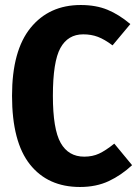

<svg xmlns="http://www.w3.org/2000/svg" viewBox="-20 -730 549 766"><path d="M500 -634 429 -549Q397 -573 370.5 -583Q344 -593 312 -593Q251 -593 221 -538.5Q191 -484 191 -348Q191 -215 222 -160Q253 -105 316 -105Q349 -105 375 -117Q401 -129 436 -157L507 -71Q464 -31 414 -7.5Q364 16 299 16Q171 16 99.5 -74Q28 -164 28 -348Q28 -528 102 -619Q176 -710 302 -710Q363 -710 409 -691Q455 -672 500 -634Z"/></svg>

Font: Fira Sans Extra Condensed
Style: Bold
Weight: 700
Width: 1
Designer: Carrois Corporate & Edenspiekermann AG
Foundry: Carrois Corporate GbR & Edenspiekermann AG
Version: Version 4.203